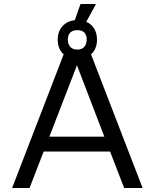

<svg xmlns="http://www.w3.org/2000/svg" viewBox="-20 -948 780 968"><path d="M535 -184H200L129 0H41L301 -674Q271 -701 271 -748Q271 -789 294.5 -815.5Q318 -842 357 -846L386 -928H464L415 -838Q441 -827 455 -803.5Q469 -780 469 -748Q469 -701 439 -674L699 0H606ZM322 -749Q322 -725 334.5 -711.5Q347 -698 370 -698Q392 -698 404.5 -711.5Q417 -725 417 -749Q417 -772 405 -784Q393 -796 370 -796Q347 -796 334.5 -784Q322 -772 322 -749ZM506 -259 368 -619 229 -259Z"/></svg>

Font: Amiko
Style: Regular
Weight: 400
Designer: Pablo Impallari, Rodrigo Fuenzalida, Andres Torresi
Foundry: Impallari Type
Version: Version 1.001; ttfautohint (v1.3)